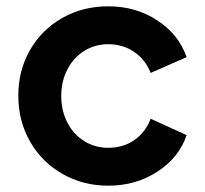

<svg xmlns="http://www.w3.org/2000/svg" viewBox="-20 -576 648 608"><path d="M38 -273Q38 -353 75 -417.5Q112 -482 177 -519Q242 -556 323 -556Q410 -556 478 -511.5Q546 -467 571 -395L457 -345Q441 -387 405 -411.5Q369 -436 323 -436Q281 -436 247 -415Q213 -394 193.5 -356.5Q174 -319 174 -272Q174 -225 193.5 -187.5Q213 -150 247 -129Q281 -108 323 -108Q370 -108 405.5 -132.5Q441 -157 457 -200L571 -148Q547 -77 478.5 -32.5Q410 12 323 12Q243 12 177.5 -25.5Q112 -63 75 -128Q38 -193 38 -273Z"/></svg>

Font: Evergrow Sans
Style: Bold
Weight: 700
Foundry: 10Web
Version: Version 1.000